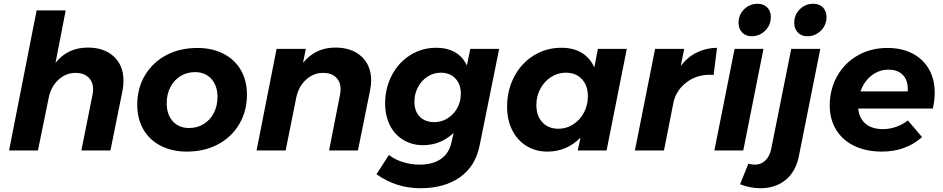

<svg xmlns="http://www.w3.org/2000/svg" viewBox="-20 -797 4997 1017"><path d="M634 -370Q634 -340 629 -317L565 0H411L470 -295Q473 -310 473 -324Q473 -364 448 -387.5Q423 -411 380 -411Q329 -411 289.5 -374.5Q250 -338 238 -279L181 0H28L174 -742H328L274 -464Q338 -545 445 -545Q532 -545 583 -497.5Q634 -450 634 -370Z M1288 -296Q1288 -208 1247 -139Q1206 -70 1134 -32Q1062 6 970 6Q891 6 831 -25Q771 -56 739 -112Q707 -168 707 -242Q707 -330 748 -398.5Q789 -467 861 -505Q933 -543 1025 -543Q1105 -543 1164.5 -512Q1224 -481 1256 -425.5Q1288 -370 1288 -296ZM863 -250Q863 -191 895 -155Q927 -119 982 -119Q1025 -119 1059 -140Q1093 -161 1112.5 -198.5Q1132 -236 1132 -284Q1132 -343 1099.5 -379Q1067 -415 1013 -415Q970 -415 936 -394Q902 -373 882.5 -335.5Q863 -298 863 -250Z M1946 -370Q1946 -346 1940 -317L1876 0H1723L1781 -295Q1784 -310 1784 -324Q1784 -364 1759.5 -387.5Q1735 -411 1691 -411Q1640 -411 1600.5 -374.5Q1561 -338 1549 -279L1493 0H1339L1445 -538H1600L1585 -464Q1651 -545 1756 -545Q1844 -545 1895 -497.5Q1946 -450 1946 -370Z M1974 126 2040 24Q2073 49 2115.5 62Q2158 75 2202 75Q2271 75 2314 46Q2357 17 2370 -38L2383 -93Q2313 -28 2221 -28Q2162 -28 2116 -56Q2070 -84 2045 -134Q2020 -184 2020 -249Q2020 -331 2055.5 -398.5Q2091 -466 2153 -505Q2215 -544 2290 -544Q2349 -544 2390.5 -520Q2432 -496 2453 -450L2471 -538H2624L2520 -24Q2498 84 2416 142Q2334 200 2206 200Q2079 200 1974 126ZM2421 -300Q2421 -351 2392 -381.5Q2363 -412 2315 -412Q2277 -412 2245 -391.5Q2213 -371 2194 -335.5Q2175 -300 2175 -258Q2175 -208 2203.5 -179Q2232 -150 2280 -150Q2318 -150 2350.5 -170Q2383 -190 2402 -224.5Q2421 -259 2421 -300Z M2666 -232Q2666 -319 2703.5 -390.5Q2741 -462 2807 -503Q2873 -544 2953 -544Q3017 -544 3061 -517.5Q3105 -491 3128 -440L3147 -538H3300L3193 0H3040L3055 -68Q2981 6 2880 6Q2817 6 2768.5 -24Q2720 -54 2693 -108Q2666 -162 2666 -232ZM3094 -287Q3094 -344 3062 -378Q3030 -412 2977 -412Q2935 -412 2899 -389Q2863 -366 2842 -326.5Q2821 -287 2821 -241Q2821 -183 2853 -149Q2885 -115 2938 -115Q2980 -115 3016 -138Q3052 -161 3073 -200.5Q3094 -240 3094 -287Z M3778 -544 3760 -400Q3753 -401 3740 -401Q3669 -401 3616 -360.5Q3563 -320 3548 -258L3497 0H3343L3450 -538H3604L3586 -448Q3622 -495 3671 -519Q3720 -543 3778 -544Z M4024 -538 3917 0H3764L3871 -538ZM4063 -707Q4063 -664 4033 -634.5Q4003 -605 3961 -605Q3930 -605 3911 -625Q3892 -645 3892 -676Q3892 -719 3921.5 -748Q3951 -777 3993 -777Q4025 -777 4044 -757.5Q4063 -738 4063 -707Z M3977 75Q4010 76 4033.5 53.5Q4057 31 4065 -8L4171 -538H4325L4212 28Q4196 111 4142 155.5Q4088 200 4008 200Q3952 200 3900 179L3944 70Q3953 73 3963.5 74Q3974 75 3977 75ZM4358 -707Q4358 -664 4328 -634.5Q4298 -605 4256 -605Q4225 -605 4206 -625Q4187 -645 4187 -676Q4187 -719 4216.5 -748Q4246 -777 4288 -777Q4320 -777 4339 -757.5Q4358 -738 4358 -707Z M4931 -306Q4931 -265 4921 -222H4526Q4531 -170 4565 -141.5Q4599 -113 4657 -113Q4692 -113 4726.5 -125Q4761 -137 4789 -159L4864 -71Q4778 6 4652 6Q4568 6 4505.5 -24Q4443 -54 4409 -109.5Q4375 -165 4375 -238Q4375 -324 4414.5 -394Q4454 -464 4523.5 -503.5Q4593 -543 4680 -543Q4757 -543 4813.5 -513.5Q4870 -484 4900.5 -430.5Q4931 -377 4931 -306ZM4686 -428Q4636 -428 4596 -396.5Q4556 -365 4538 -313H4788Q4792 -366 4765 -397Q4738 -428 4686 -428Z"/></svg>

Font: Gontserrat SemiBold
Style: Italic
Weight: 600
Italic angle: -11.3°
Designer: Julieta Ulanovsky
Foundry: Julieta Ulanovsky
Version: Version 6.001